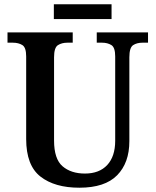

<svg xmlns="http://www.w3.org/2000/svg" viewBox="-20 -865 725 895"><path d="M350 10Q235 10 168.5 -42Q102 -94 102 -217V-602Q102 -644 84 -655Q66 -666 40 -666H15V-714H319V-666H294Q268 -666 250 -654.5Q232 -643 232 -598V-210Q232 -124 271.5 -90Q311 -56 376 -56Q443 -56 480 -96Q517 -136 517 -209V-602Q517 -644 499 -655Q481 -666 456 -666H431V-714H670V-666H644Q618 -666 600.5 -654.5Q583 -643 583 -598V-207Q583 -106 526 -48Q469 10 350 10ZM231 -776V-845H500V-776Z"/></svg>

Font: Noto Serif Thai SemiCondensed SemiBold
Style: Regular
Weight: 600
Width: 4
Designer: Monotype Design Team
Foundry: Monotype Imaging Inc.
Version: Version 2.002; ttfautohint (v1.8.4.7-5d5b)